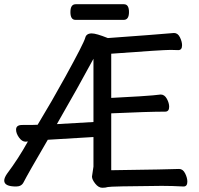

<svg xmlns="http://www.w3.org/2000/svg" viewBox="-22 -872 942 908"><path d="M563 -778H335Q311 -778 311 -815Q311 -852 336 -852H564Q588 -852 588 -815Q588 -778 563 -778ZM247 -285 420 -295V-594Q350 -464 247 -285ZM462 16Q444 16 428.5 -3.5Q413 -23 413 -37L420 -84V-224L204 -211Q111 -52 89 -9Q79 10 54 10Q-2 10 -2 -18Q-2 -31 11 -50Q65 -122 110 -203L99 -202Q82 -202 68 -221.5Q54 -241 54 -259Q54 -281 83 -281Q147 -281 156 -282Q225 -396 287 -509Q374 -667 381 -693Q386 -714 412 -714Q433 -714 488 -692Q710 -708 801 -716Q819 -716 829 -695.5Q839 -675 839 -658Q839 -635 821 -635L785 -636Q746 -636 504 -618V-409Q676 -418 700 -421Q724 -424 738 -425Q756 -425 767 -405Q778 -385 778 -367Q778 -344 759 -344Q679 -344 504 -336V-67Q788 -71 825 -73Q843 -73 853.5 -52Q864 -31 864 -13Q864 10 846 10Q792 7 743 7Q499 9 488 12.5Q477 16 462 16Z"/></svg>

Font: ToneOZ-Pinyin-WenKai-Medium
Style: Medium
Weight: 700
Designer: Fontworks Inc.
Foundry: ToneOZ
Version: Version 0.240331